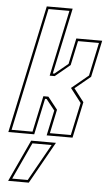

<svg xmlns="http://www.w3.org/2000/svg" viewBox="-83 -741 606 1046"><g transform="rotate(5 220.0 -217.5)"><path d="M-19.5 0 129.5 -700H271L194 -339H202.5L275 -398.5L305 -540H446.5L403.5 -339L318.5 -269L373.5 -197.5L331.5 0H190L219.5 -138.5L172.5 -197.5H164L122 0ZM-3 -13.5H111.5L153.5 -211H181L234 -144L206.5 -13.5H321L359 -192L299.5 -269L391.5 -345L430 -526.5H315.5L287 -393L205.5 -325.5H178L254.5 -686.5H140ZM2.5 265 108.5 36H244L115.5 265ZM23.5 251H108.5L221.5 50H116.5Z"/></g></svg>

Font: Tourney Condensed Thin
Style: Italic
Weight: 100
Width: 3
Italic angle: -12°
Designer: Tyler Finck
Foundry: Etcetera Type Co
Version: Version 1.010; ttfautohint (v1.8.3)